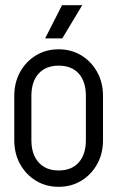

<svg xmlns="http://www.w3.org/2000/svg" viewBox="-20 -705 452 740"><path d="M311 -164V-336H377V-164ZM35 -164V-336H101V-164ZM204 -452V-515H208V-452ZM204 15V-48H208V15ZM35 -335Q35 -387 57.5 -427.5Q80 -468 118.5 -491.5Q157 -515 206 -515V-452Q157 -452 129 -421.5Q101 -391 101 -335ZM377 -335H311Q311 -391 283.5 -421.5Q256 -452 206 -452V-515Q255 -515 293.5 -491.5Q332 -468 354.5 -427.5Q377 -387 377 -335ZM35 -165H101Q101 -110 129 -79Q157 -48 206 -48V15Q157 15 118.5 -8.5Q80 -32 57.5 -72.5Q35 -113 35 -165ZM377 -165Q377 -113 354.5 -72.5Q332 -32 293.5 -8.5Q255 15 206 15V-48Q256 -48 283.5 -79Q311 -110 311 -165ZM220 -557H154L219 -685H297Z"/></svg>

Font: Akshar Light Light
Style: Regular
Weight: 300
Version: Version 1.100